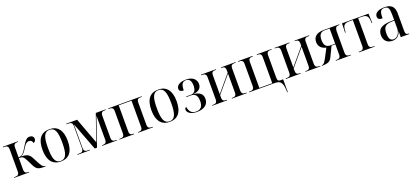

<svg xmlns="http://www.w3.org/2000/svg" viewBox="52 -1723 6763 3110"><g transform="rotate(-20 3433.5 -168.0)"><path d="M19 0H274V-10H271C226 -10 199 -19 199 -78V-276C260 -275 280 -265 316 -190L362 -98C401 -17 436 0 529 0H559V-10H555C518 -10 499 -37 456 -119L416 -196C381 -263 342 -286 242 -287C293 -311 313 -344 344 -395C381 -455 407 -478 444 -478C483 -478 501 -455 505 -424C528 -428 548 -447 548 -481C548 -517 523 -542 478 -542C428 -542 402 -510 352 -429C325 -383 304 -348 282 -325C260 -303 233 -289 199 -287V-460C199 -517 227 -526 273 -526H276V-536H18V-526H31C80 -526 108 -517 108 -457V-82C108 -19 81 -10 33 -10H19Z M820 10C964 10 1039 -80 1039 -269C1039 -455 959 -546 823 -546C678 -546 604 -455 604 -269C604 -80 686 10 820 10ZM822 0C733 0 698 -74 698 -269C698 -462 732 -536 821 -536C912 -536 946 -462 946 -269C946 -75 912 0 822 0Z M1110 0H1324V-10H1297C1251 -10 1224 -18 1224 -80V-479H1226L1407 0H1446L1613 -485H1615V-79C1615 -18 1587 -10 1541 -10H1536V0H1790V-10H1780C1732 -10 1704 -18 1704 -79V-456C1704 -518 1733 -526 1780 -526H1790V-536H1620L1465 -87L1298 -536H1110V-526H1140C1185 -526 1214 -517 1214 -456V-80C1214 -18 1186 -10 1140 -10H1110Z M1833 0H2087V-10H2084C2038 -10 2011 -18 2011 -78V-525H2232V-78C2232 -18 2205 -10 2160 -10H2156V0H2410V-10H2399C2352 -10 2324 -19 2324 -78V-458C2324 -518 2352 -526 2397 -526H2410V-536H1833V-526H1846C1891 -526 1919 -517 1919 -457V-78C1919 -18 1891 -10 1846 -10H1833Z M2697 10C2841 10 2916 -80 2916 -269C2916 -455 2836 -546 2700 -546C2555 -546 2481 -455 2481 -269C2481 -80 2563 10 2697 10ZM2699 0C2610 0 2575 -74 2575 -269C2575 -462 2609 -536 2698 -536C2789 -536 2823 -462 2823 -269C2823 -75 2789 0 2699 0Z M3169 10C3305 10 3368 -57 3368 -146C3368 -221 3322 -272 3211 -281V-283C3314 -290 3352 -342 3352 -406C3352 -487 3287 -545 3178 -545C3058 -545 3009 -496 3009 -445C3009 -410 3034 -391 3084 -391C3084 -495 3113 -535 3172 -535C3231 -535 3260 -493 3260 -411C3260 -329 3230 -286 3167 -286H3086V-276H3166C3239 -276 3275 -232 3275 -139C3275 -45 3237 -1 3157 -1C3082 -1 3043 -43 3030 -126C3011 -121 3003 -106 3003 -88C3003 -43 3052 10 3169 10Z M3433 0H3689V-10H3679C3638 -10 3611 -18 3611 -77V-118L3851 -403V-77C3851 -19 3824 -10 3784 -10H3772V0H4029V-10H4017C3971 -10 3942 -19 3942 -80V-457C3942 -518 3971 -526 4017 -526H4029V-536H3778V-526H3784C3824 -526 3851 -517 3851 -460V-419L3611 -134V-460C3611 -518 3637 -526 3679 -526H3690V-536H3433V-526H3445C3491 -526 3520 -517 3520 -456V-79C3520 -18 3491 -10 3445 -10H3433Z M4647 173 4648 210H4658V-10H4617C4575 -10 4562 -23 4562 -81V-458C4562 -518 4590 -526 4637 -526H4649V-536H4394V-526H4399C4444 -526 4471 -518 4471 -458V-11H4248V-458C4248 -518 4275 -526 4321 -526H4324V-536H4070V-526H4082C4128 -526 4157 -517 4157 -458V-78C4157 -18 4128 -10 4082 -10H4070V0H4506C4609 0 4640 39 4647 173Z M4701 0H4957V-10H4947C4906 -10 4879 -18 4879 -77V-118L5119 -403V-77C5119 -19 5092 -10 5052 -10H5040V0H5297V-10H5285C5239 -10 5210 -19 5210 -80V-457C5210 -518 5239 -526 5285 -526H5297V-536H5046V-526H5052C5092 -526 5119 -517 5119 -460V-419L4879 -134V-460C4879 -518 4905 -526 4947 -526H4958V-536H4701V-526H4713C4759 -526 4788 -517 4788 -456V-79C4788 -18 4759 -10 4713 -10H4701Z M5323 0C5428 0 5468 -20 5498 -82L5581 -254H5647V-79C5647 -19 5619 -10 5574 -10H5564V0H5823V-10H5812C5766 -10 5739 -19 5739 -79V-436C5739 -516 5766 -526 5812 -526H5816V-536H5553C5421 -536 5366 -480 5366 -391C5366 -310 5426 -265 5492 -253L5412 -101C5376 -33 5356 -10 5326 -10H5323ZM5569 -264C5490 -264 5459 -309 5459 -395C5459 -482 5490 -526 5563 -526H5647V-264Z M5960 0H6233V-10H6212C6166 -10 6139 -19 6139 -79V-526H6194C6282 -526 6309 -501 6315 -411L6317 -375H6327L6321 -536H5864L5859 -375H5869L5871 -411C5876 -502 5903 -526 5991 -526H6047V-79C6047 -19 6020 -10 5973 -10H5960Z M6539 10C6607 10 6660 -26 6680 -102H6682V0H6828V-10H6825C6783 -10 6768 -25 6768 -79V-373C6768 -499 6711 -546 6598 -546C6502 -546 6428 -514 6428 -446C6428 -404 6456 -387 6509 -387C6509 -493 6525 -536 6592 -536C6662 -536 6676 -491 6676 -381V-299L6600 -296C6459 -290 6390 -243 6390 -139C6390 -45 6448 10 6539 10ZM6562 -7C6509 -7 6483 -49 6483 -132C6483 -238 6516 -280 6619 -285L6676 -288V-156C6676 -74 6630 -7 6562 -7Z"/></g></svg>

Font: Noto Serif Display SemiCondensed
Style: Regular
Weight: 400
Width: 4
Designer: Monotype Design Team
Foundry: Monotype Imaging Inc.
Version: Version 2.009